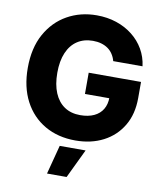

<svg xmlns="http://www.w3.org/2000/svg" viewBox="-102 -819 953 1131"><g transform="rotate(10 375.0 -253.5)"><path d="M387.2 10.3Q283.2 10.3 204.3 -35.2Q125.5 -80.6 81.5 -164.3Q37.6 -248 37.6 -362.8Q37.6 -481.9 84 -565.7Q130.4 -649.4 209 -693.6Q287.6 -737.8 384.8 -737.8Q448.2 -737.8 502.7 -719.7Q557.1 -701.7 599.6 -668.2Q642.1 -634.8 668.5 -589.1Q694.8 -543.5 701.7 -488.8H526.4Q520.5 -511.2 508.5 -529.5Q496.6 -547.9 479 -560.3Q461.4 -572.8 438.7 -579.3Q416 -585.9 388.7 -585.9Q335 -585.9 295.7 -560.1Q256.3 -534.2 235.1 -484.6Q213.9 -435.1 213.9 -364.7Q213.9 -293.9 234.9 -244.1Q255.9 -194.3 294.9 -168Q334 -141.6 389.6 -141.6Q438 -141.6 472.2 -157.7Q506.3 -173.8 523.9 -203.6Q541.5 -233.4 541.5 -273.9L575.2 -269.5H396V-396.5H709V-300.3Q709 -203.6 667.7 -134.3Q626.5 -64.9 554 -27.3Q481.4 10.3 387.2 10.3ZM257.3 231 302.7 57.6H457.5L374.5 231Z"/></g></svg>

Font: Inter 17pt ExtraBold
Style: Regular
Weight: 800
Version: Version 4.001;git-66647c0bb